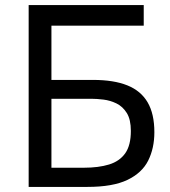

<svg xmlns="http://www.w3.org/2000/svg" viewBox="-20 -733 667 753"><path d="M323.2 0Q254 0 198.2 0Q142.4 0 92.4 0Q92.4 -59.5 92.4 -114.6Q92.4 -169.7 92.4 -235.6V-474.7Q92.4 -519.4 92.4 -558.5Q92.4 -597.7 92.4 -635.4Q92.4 -673.1 92.4 -713H543.7V-632.4Q490.7 -632.4 430.6 -632.4Q370.4 -632.4 288.2 -632.4H129.6L181.7 -699.8Q181.7 -640.2 181.7 -584.5Q181.7 -528.8 181.7 -461.5V-249.5Q181.7 -202.5 181.7 -160.6Q181.7 -118.7 181.7 -75.2H308.7Q366.6 -75.2 407.8 -87.9Q449.1 -100.6 471.2 -131.9Q493.2 -163.2 493.2 -219.5Q493.2 -264.2 477.3 -289.8Q461.3 -315.4 436.8 -327.3Q412.2 -339.2 385.9 -342.4Q359.5 -345.6 338.8 -345.6H170.2V-419.6Q201.2 -419.6 245.1 -419.6Q288.9 -419.6 344.7 -419.6Q426.1 -419.6 479.4 -398.2Q532.6 -376.8 559 -331.6Q585.4 -286.4 585.4 -214.4Q585.4 -151.9 561.3 -103.4Q537.1 -55 479.9 -27.5Q422.7 0 323.2 0Z"/></svg>

Font: Commissioner Thin
Style: Regular
Weight: 100
Designer: Kostas Bartsokas
Foundry: Kostas Bartsokas
Version: Version 1.001;gftools[0.9.23]